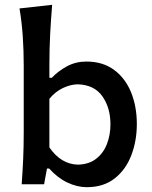

<svg xmlns="http://www.w3.org/2000/svg" viewBox="-20 -765 633 797"><path d="M340 12Q300.5 12 259.8 -7.2Q219 -26.5 184 -65.5H175L163 0H70Q74 -54.5 76.2 -105.2Q78.5 -156 78.5 -218V-493.5Q78.5 -555.5 74.5 -614.2Q70.5 -673 61 -730L196.5 -745Q191.5 -685 188.2 -622.8Q185 -560.5 185 -493.5V-442H195Q221.5 -470 258 -489.8Q294.5 -509.5 338.5 -509.5Q406 -509.5 452.8 -475.5Q499.5 -441.5 523.8 -382.5Q548 -323.5 548 -250Q548 -180.5 525.2 -120.8Q502.5 -61 456.2 -24.5Q410 12 340 12ZM304 -81.5Q350.5 -83 380.2 -106.8Q410 -130.5 424.2 -168Q438.5 -205.5 438.5 -249Q438.5 -317.5 405 -365.2Q371.5 -413 302.5 -415Q273 -414.5 241.5 -399.8Q210 -385 185 -355V-153Q233.5 -83 304 -81.5Z"/></svg>

Font: Commissioner Flair Medium
Style: Regular
Weight: 500
Designer: Kostas Bartsokas
Foundry: Kostas Bartsokas
Version: Version 1.000; ttfautohint (v1.8.3)